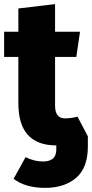

<svg xmlns="http://www.w3.org/2000/svg" viewBox="-20 -687 446 931"><path d="M199 224Q103 224 46 180L104 75Q146 96 188 96Q253 96 253 39V18Q69 18 69 -186V-411H0V-533H69V-646L247 -667V-533H368L350 -411H247V-175Q247 -113 295 -113Q323 -113 356 -121L406 -26V23Q406 127 349 175.5Q292 224 199 224Z"/></svg>

Font: Trujillo ExtraBold
Style: Regular
Weight: 800
Designer: Fira Sans original fonts by bBox Type GmbH, Carrois Corporate GbR, & Edenspiekermann AG / Changes by Cristiano Sobral
Foundry: Fira Sans original fonts by bBox Type GmbH, Carrois Corporate GbR, & Edenspiekermann AG / Changes by Cristiano Sobral
Version: Version 4.301;July 28, 2020;FontCreator 13.0.0.2655 64-bit